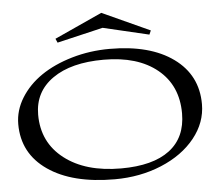

<svg xmlns="http://www.w3.org/2000/svg" viewBox="-56 -868 1079 950"><g transform="rotate(-5 483.5 -393.0)"><path d="M476.1 20Q266.1 20 145 -63.7Q23.9 -147.5 23.9 -293Q23.9 -361.3 62 -422.9Q100.1 -484.4 164.8 -528.6Q229.5 -572.8 318.8 -598.9Q408.2 -625 506.8 -625Q706.5 -625 822.3 -541.3Q938 -457.5 938 -313Q938 -221.7 876.5 -145Q814.9 -68.4 708.7 -24.2Q602.5 20 476.1 20ZM126 -331.1Q126 -193.4 231 -112.1Q335.9 -30.8 512.2 -30.8Q670.4 -30.8 753.2 -93.5Q835.9 -156.2 835.9 -275.9Q835.9 -415 738.5 -494.6Q641.1 -574.2 472.2 -574.2Q310.5 -574.2 218.3 -509.5Q126 -444.8 126 -331.1ZM244.1 -698.2 481 -806.2 717.8 -698.2 709 -678.2 481 -731.9 252.9 -678.2Z"/></g></svg>

Font: Halibut Exp
Style: Regular
Weight: 400
Width: 7
Designer: Matteo Maggi
Foundry: Collletttivo
Version: Version 3.080 | FøM Fix